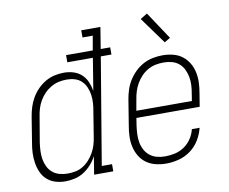

<svg xmlns="http://www.w3.org/2000/svg" viewBox="-82 -865 1165 977"><g transform="rotate(-10 500.0 -376.5)"><path d="M179 8Q153 8 128.5 0.5Q104 -7 85.5 -23.5Q67 -40 57 -63Q47 -86 43 -111Q39 -136 40 -162.5Q41 -189 46 -215L67 -345Q71 -370 78.5 -394Q86 -418 99 -440.5Q112 -463 130.5 -482Q149 -501 171.5 -514Q194 -527 218.5 -532.5Q243 -538 268 -538Q293 -538 317 -530.5Q341 -523 358.5 -506.5Q376 -490 385.5 -467.5Q395 -445 399 -421L426 -587H294V-624H432L445 -698H392V-735H491L473 -624H522V-587H467L375 -37H428V0H329L344 -93Q332 -70 314.5 -50.5Q297 -31 275 -17Q253 -3 228 2.5Q203 8 179 8ZM198 -29Q218 -29 238.5 -33Q259 -37 277 -48Q295 -59 309.5 -75Q324 -91 334.5 -109.5Q345 -128 351 -147.5Q357 -167 360 -187L381 -317Q385 -338 386.5 -360Q388 -382 385 -402.5Q382 -423 374 -442Q366 -461 351.5 -475Q337 -489 317 -495Q297 -501 275 -501Q254 -501 233.5 -496.5Q213 -492 194 -481Q175 -470 159.5 -454Q144 -438 133 -419Q122 -400 116 -380Q110 -360 107 -339L85 -209Q82 -188 81 -166Q80 -144 83.5 -123.5Q87 -103 96 -84.5Q105 -66 120.5 -53Q136 -40 156.5 -34.5Q177 -29 198 -29Z M701 8Q673 8 646.5 1.5Q620 -5 599 -20Q578 -35 564.5 -57.5Q551 -80 545 -106Q539 -132 540 -160Q541 -188 546 -215L567 -345Q571 -370 579 -395Q587 -420 601 -442.5Q615 -465 634.5 -484Q654 -503 677.5 -515.5Q701 -528 726.5 -533Q752 -538 777 -538Q804 -538 830.5 -531.5Q857 -525 877.5 -509.5Q898 -494 911.5 -471.5Q925 -449 930.5 -423Q936 -397 935 -369.5Q934 -342 929 -315L918 -247H591L585 -209Q582 -188 581 -166Q580 -144 583.5 -123.5Q587 -103 596.5 -84.5Q606 -66 622 -53Q638 -40 658.5 -34.5Q679 -29 701 -29Q726 -29 751.5 -34.5Q777 -40 799.5 -55Q822 -70 837.5 -93Q853 -116 859 -142H899Q891 -109 873 -79.5Q855 -50 827 -29.5Q799 -9 766 -0.5Q733 8 701 8ZM884 -283 890 -321Q894 -342 895 -364Q896 -386 892 -406.5Q888 -427 879 -445.5Q870 -464 854.5 -477Q839 -490 818.5 -495.5Q798 -501 776 -501Q755 -501 734.5 -497Q714 -493 694.5 -482Q675 -471 659.5 -454.5Q644 -438 633.5 -419.5Q623 -401 616.5 -380.5Q610 -360 607 -339L597 -283ZM800 -601 700 -739 736 -761 830 -619Z"/></g></svg>

Font: Iosevka Curly Slab XLtObl
Style: Regular
Weight: 200
Italic angle: -9°
Monospace: yes
Designer: Belleve Invis
Foundry: Belleve Invis
Version: Version 11.1.0; ttfautohint (v1.8.3)